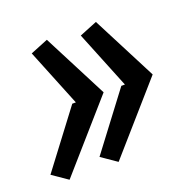

<svg xmlns="http://www.w3.org/2000/svg" viewBox="-104 -698 756 754"><g transform="rotate(-20 274.5 -321.5)"><path d="M268 -48 204 -92 380 -325H395L298 -565L372 -595L511 -325ZM63 -48 -1 -92 175 -325H190L93 -565L167 -595L306 -325Z"/></g></svg>

Font: Lode
Style: Bold Italic
Weight: 700
Italic angle: -11°
Monospace: yes
Designer: Belleve Invis
Foundry: Belleve Invis
Version: Version 29.2.0; ttfautohint (v1.8.3)